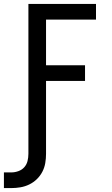

<svg xmlns="http://www.w3.org/2000/svg" viewBox="-52 -755 572 980"><path d="M-32 205V125H6Q24 125 42 118.5Q60 112 72 98.5Q84 85 88.5 67Q93 49 93 30V-735H438V-655H183V-422H382V-342H183V30Q183 54 179 77.5Q175 101 164 122Q153 143 136 159.5Q119 176 97.5 186.5Q76 197 52.5 201Q29 205 6 205Z"/></svg>

Font: Iosevka Curly Medium
Style: Regular
Weight: 500
Monospace: yes
Designer: Belleve Invis
Foundry: Belleve Invis
Version: Version 22.1.2; ttfautohint (v1.8.4)